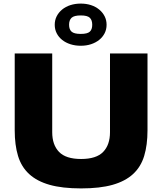

<svg xmlns="http://www.w3.org/2000/svg" viewBox="-20 -1038 904 1070"><path d="M432 12Q327 12 256.5 -8Q186 -28 142.5 -68Q99 -108 80.5 -169Q62 -230 62 -312V-740H271V-301Q271 -231 309 -191.5Q347 -152 432 -152Q517 -152 555 -191.5Q593 -231 593 -301V-740H802V-312Q802 -230 783.5 -169Q765 -108 721.5 -68Q678 -28 607.5 -8Q537 12 432 12ZM430 -783Q399 -783 372.5 -791.5Q346 -800 326.5 -815.5Q307 -831 296 -852.5Q285 -874 285 -900Q285 -926 296 -947.5Q307 -969 326.5 -985Q346 -1001 372.5 -1009.5Q399 -1018 430 -1018Q461 -1018 487 -1009.5Q513 -1001 532.5 -985Q552 -969 563 -947.5Q574 -926 574 -900Q574 -874 563 -852.5Q552 -831 532.5 -815.5Q513 -800 487 -791.5Q461 -783 430 -783ZM430 -849Q467 -849 480.5 -861.5Q494 -874 494 -900Q494 -926 480.5 -939Q467 -952 430 -952Q393 -952 379 -939Q365 -926 365 -900Q365 -874 379 -861.5Q393 -849 430 -849Z"/></svg>

Font: Encode Sans Wide
Style: ExtraBold
Weight: 800
Designer: Pablo Impallari, Andres Torresi
Foundry: Pablo Impallari, Andres Torresi
Version: Version 1.000; ttfautohint (v1.00) -l 8 -r 50 -G 200 -x 14 -